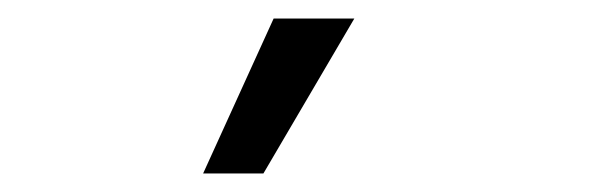

<svg xmlns="http://www.w3.org/2000/svg" viewBox="-20 -770 640 207"><path d="M275 -750H362L264 -583H199Z"/></svg>

Font: Prodigy Sans
Style: Regular
Weight: 400
Designer: Wei Huang
Foundry: Wei Huang
Version: Version 1.003; ttfautohint (v1.8.3)